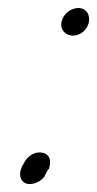

<svg xmlns="http://www.w3.org/2000/svg" viewBox="-20 -482 243 480"><path d="M34 -63C31 -56 29 -48 31 -39C39 -11 78 -21 92 -42V-43L100 -58L102 -59C104 -65 106 -73 105 -81C102 -100 82 -104 67 -99C58 -96 49 -89 43 -80L34 -64ZM162 -393C181 -393 198 -407 202 -426C206 -443 197 -462 176 -462C157 -462 138 -447 134 -428C129 -408 144 -393 162 -393Z"/></svg>

Font: Stray Cat
Style: ExBdObl
Weight: 800
Version: Version 1.0